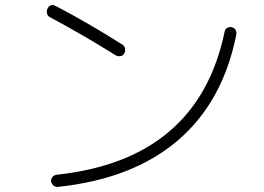

<svg xmlns="http://www.w3.org/2000/svg" viewBox="-20 -732 1040 755"><path d="M176.8 -664.1Q168 -668 165 -678.7Q162.1 -689.5 167 -698.2Q177.7 -719.7 200.2 -708Q338.9 -634.8 460.9 -556.6Q469.7 -551.8 471.7 -541.5Q473.6 -531.2 468.8 -522Q463.9 -512.7 453.6 -511.2Q443.4 -509.8 434.6 -514.6Q310.5 -592.8 176.8 -664.1ZM909.2 -595.7Q856.4 -331.1 679.2 -179.7Q502 -28.3 208 2.9Q198.2 3.9 190.4 -2.4Q182.6 -8.8 180.7 -18.6Q179.7 -28.3 186.5 -36.1Q193.4 -43.9 203.1 -44.9Q758.8 -104.5 863.3 -607.4Q865.2 -617.2 873 -622.1Q880.9 -627 891.1 -625Q901.4 -623 906.2 -614.7Q911.1 -606.4 909.2 -595.7Z"/></svg>

Font: Rounded Mgen+ 1mn light
Style: Regular
Weight: 200
Designer: [Source Han Sans]
Ryoko NISHIZUKA  (kana & ideographs); Paul D. Hunt (Latin, Greek & Cyrillic); Wenlong ZHANG  (bopomofo
Version: Version 1.059.20150602